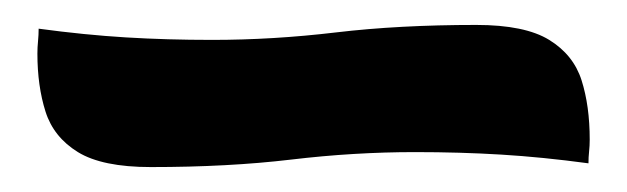

<svg xmlns="http://www.w3.org/2000/svg" viewBox="-20 -27 503 154"><path d="M362 -7Q401 -7 420.5 5Q440 17 446.5 37.5Q453 58 453 85Q453 90 452.5 94.5Q452 99 452 104Q415 99 382 97Q349 95 313 95Q264 95 213.5 101Q163 107 101 107Q62 107 42.5 95Q23 83 16.5 62.5Q10 42 10 16Q10 11 10.5 6Q11 1 11 -4Q48 1 81 3Q114 5 150 5Q199 5 249.5 -1Q300 -7 362 -7Z"/></svg>

Font: Merienda Medium
Style: Regular
Weight: 500
Designer: Eduardo Rodriguez Tunni
Foundry: Eduardo Rodriguez Tunni
Version: Version 2.001; ttfautohint (v1.8.4.7-5d5b)